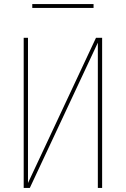

<svg xmlns="http://www.w3.org/2000/svg" viewBox="-20 -920 616 940"><path d="M96 0H126L459 -711V0H480V-735H450L117 -24V-735H96ZM138 -881H438V-900H138Z"/></svg>

Font: Iosevka Sparkle Thin
Style: Regular
Weight: 100
Designer: Belleve Invis
Foundry: Belleve Invis
Version: Version 4.5.0; ttfautohint (v1.8.3)